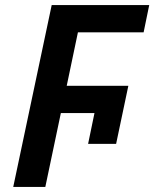

<svg xmlns="http://www.w3.org/2000/svg" viewBox="-20 -734 606 754"><path d="M32 0H158L219 -290H351L326 -169H436L484 -397H242L286 -607H544L566 -714H183Z"/></svg>

Font: Noto Sans SemiBold
Style: Italic
Weight: 600
Italic angle: -12°
Designer: Monotype Design Team
Foundry: Monotype Imaging Inc.
Version: Version 2.013